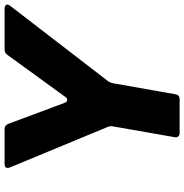

<svg xmlns="http://www.w3.org/2000/svg" viewBox="-3 -800 803 837"><g transform="rotate(-90 398.5 -381.5)"><path d="M406 -18Q403 0 385 0H237Q227 0 222 -6Q217 -12 219 -22L266 -290Q267 -293 267 -298Q267 -307 263 -315L87 -740Q85 -744 85 -750Q85 -763 102 -763H254Q271 -763 277 -747L368 -503Q372 -490 382 -490Q389 -490 395 -499L578 -751Q586 -763 602 -763H780Q788 -763 792.5 -759.5Q797 -756 797 -751Q797 -746 792 -739L464 -313Q457 -305 454 -290Z"/></g></svg>

Font: Open Sauce Two Black Italic
Style: Regular
Weight: 900
Italic angle: -10°
Designer: Alfredo Marco Pradil
Foundry: Creative Sauce Fz LLC
Version: Version 1.477